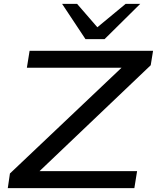

<svg xmlns="http://www.w3.org/2000/svg" viewBox="-20 -966 806 986"><path d="M20 0 31 -75 642 -654 639 -618H118L132 -705H766L754 -631L145 -51L147 -87H684L670 0ZM419 -765 299 -946H376L480 -826L625 -946H700L517 -765Z"/></svg>

Font: Nunito Sans 10pt Expanded Medium
Style: Italic
Weight: 500
Width: 7
Italic angle: -9°
Designer: Vernon Adams
Foundry: Vernon Adams
Version: Version 3.101;gftools[0.9.27]